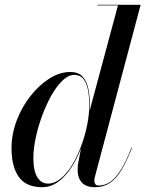

<svg xmlns="http://www.w3.org/2000/svg" viewBox="-20 -770 606 800"><path d="M375.5 10Q338 10 320.8 -9.8Q303.5 -29.5 303.5 -60.5Q303.5 -65.5 303.8 -73Q304 -80.5 305.5 -88.5L318 -154.5L343 -238L350.5 -297.5L471.5 -747.5H386V-750H566L375 -32Q373 -24.5 373 -16Q373 -9 377 -3Q381 3 391.5 3Q417 3 439.2 -12.2Q461.5 -27.5 483.5 -62.2Q505.5 -97 528 -155.5L530 -154.5Q508 -98 486 -61.5Q464 -25 437.5 -7.5Q411 10 375.5 10ZM156 10Q88.5 10 58.2 -33Q28 -76 28 -152.5Q28 -210 49 -266.2Q70 -322.5 105.8 -368.5Q141.5 -414.5 185 -442.2Q228.5 -470 273 -470Q307 -470 324.5 -450.5Q342 -431 348.2 -399.5Q354.5 -368 354.5 -331.5Q354.5 -300.5 348.2 -263.5Q342 -226.5 330.2 -188.2Q318.5 -150 301.2 -114.5Q284 -79 262 -51Q240 -23 213.5 -6.5Q187 10 156 10ZM180 -5Q207.5 -5 233.2 -26.2Q259 -47.5 280.5 -82.8Q302 -118 318 -161Q334 -204 343 -248.5Q352 -293 352 -331.5Q352 -367 346.5 -395.5Q341 -424 327.5 -441Q314 -458 289 -458Q265 -458 240.5 -434.5Q216 -411 194.2 -372.5Q172.5 -334 155.5 -287.8Q138.5 -241.5 128.8 -195.5Q119 -149.5 119 -112Q119 -58 135.5 -31.5Q152 -5 180 -5Z"/></svg>

Font: Bodoni Moda 72pt Medium
Style: Italic
Weight: 500
Italic angle: -13°
Designer: Owen Earl
Foundry: indestructible type
Version: Version 2.004